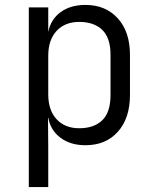

<svg xmlns="http://www.w3.org/2000/svg" viewBox="-20 -580 640 780"><path d="M97 180V-550H176V-450Q186 -501 226 -530.5Q266 -560 327 -560Q409 -560 458.5 -505.5Q508 -451 508 -357V-194Q508 -100 459 -45Q410 10 327 10Q266 10 225.5 -20.5Q185 -51 176 -102H175L176 15V180ZM302 -59Q362 -59 395.5 -91.5Q429 -124 429 -194V-357Q429 -426 395.5 -458.5Q362 -491 302 -491Q244 -491 210 -454.5Q176 -418 176 -353V-197Q176 -132 210 -95.5Q244 -59 302 -59Z"/></svg>

Font: JetBrains Mono NL Light
Style: Regular
Weight: 300
Monospace: yes
Designer: Philipp Nurullin, Konstantin Bulenkov
Foundry: JetBrains
Version: Version 2.305; ttfautohint (v1.8.4.7-5d5b)